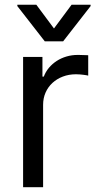

<svg xmlns="http://www.w3.org/2000/svg" viewBox="-20 -784 412 804"><path d="M76.7 -545.5H157.7V-463.1H163.4Q170.8 -483.3 184.8 -500Q198.9 -516.7 217.5 -528.8Q236.2 -540.8 258.5 -547.4Q280.9 -554 305.4 -554Q310 -554 316.2 -553.8Q322.4 -553.6 328.5 -553.4Q334.5 -553.3 340.2 -553.1Q345.9 -552.9 349.4 -552.6V-467.3Q347.3 -468 342.2 -468.9Q337 -469.8 330.1 -470.7Q323.2 -471.6 315 -472.3Q306.8 -473 298.3 -473Q268.5 -473 243.3 -463.4Q218 -453.8 199.6 -436.8Q181.1 -419.7 170.8 -396.3Q160.5 -372.9 160.5 -345.2V0H76.7ZM206 -664.8 279.8 -764.2H359.4V-758.5L244.3 -610.8H167.6L52.6 -758.5V-764.2H132.1Z"/></svg>

Font: Interop
Style: Regular
Weight: 400
Designer: Rasmus Andersson, Google, Jang Haemin
Foundry: jhaemin
Version: Version 1.008